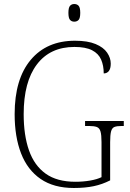

<svg xmlns="http://www.w3.org/2000/svg" viewBox="-20 -927 647 957"><path d="M348 10Q248 10 182.5 -35Q117 -80 85 -162.5Q53 -245 53 -358Q53 -533 133 -628.5Q213 -724 354 -724Q417 -724 456.5 -707.5Q496 -691 514 -664.5Q532 -638 532 -610Q532 -585 522.5 -573Q513 -561 497 -561Q497 -600 484 -630Q471 -660 439 -676.5Q407 -693 351 -693Q230 -693 164 -606Q98 -519 98 -358Q98 -253 124.5 -177.5Q151 -102 207.5 -61.5Q264 -21 356 -21Q394 -21 429 -27Q464 -33 486 -44V-219Q486 -254 481 -271.5Q476 -289 462.5 -294Q449 -299 425 -299H404V-324H597V-299H585Q562 -299 550 -294Q538 -289 533.5 -271.5Q529 -254 529 -218V-28Q490 -8 447 1Q404 10 348 10ZM350 -819Q337 -819 329 -828Q321 -837 321 -863Q321 -889 329 -898Q337 -907 350 -907Q364 -907 372 -898Q380 -889 380 -863Q380 -837 372 -828Q364 -819 350 -819Z"/></svg>

Font: Noto Serif Armenian SemiCondensed ExtraLight
Style: Regular
Weight: 200
Width: 4
Designer: Monotype Design Team
Foundry: Monotype Imaging Inc.
Version: Version 2.008; ttfautohint (v1.8.4.7-5d5b)